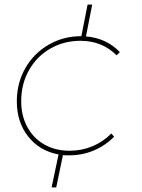

<svg xmlns="http://www.w3.org/2000/svg" viewBox="-20 -674 617 833"><path d="M72 -235Q72 -172 98.5 -123Q125 -74 172.5 -47Q220 -20 282 -20Q335 -20 381.5 -39.5Q428 -59 463 -95L475 -81Q437 -42 386.5 -21Q336 0 280 0Q262 0 253 -1L224 139H204L234 -4Q152 -19 102.5 -81.5Q53 -144 53 -234Q53 -314 90 -378.5Q127 -443 191 -480Q255 -517 331 -517H333L360 -654H380L353 -516Q441 -509 500 -448L486 -434Q423 -497 329 -497Q258 -497 199 -463.5Q140 -430 106 -370Q72 -310 72 -235Z"/></svg>

Font: TypoPRO Montserrat Alternates
Style: Italic
Weight: 250
Italic angle: -11.3°
Designer: Julieta Ulanovsky
Foundry: Julieta Ulanovsky
Version: Version 6.001